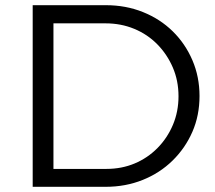

<svg xmlns="http://www.w3.org/2000/svg" viewBox="-20 -720 829 740"><path d="M388 -700Q465 -700 531 -673.5Q597 -647 645.5 -599.5Q694 -552 721.5 -488Q749 -424 749 -350Q749 -275 721.5 -212Q694 -149 645 -101Q596 -53 530 -26.5Q464 0 387 0H106V-700ZM390 -69Q449 -69 499 -90Q549 -111 587 -149.5Q625 -188 646.5 -239Q668 -290 668 -349Q668 -409 646 -460Q624 -511 586 -549.5Q548 -588 497 -609Q446 -630 387 -630H186V-69Z"/></svg>

Font: Alexandria Light
Style: Regular
Weight: 300
Designer: Mohamed Gaber
Foundry: Kief Type Foundry
Version: Version 5.100